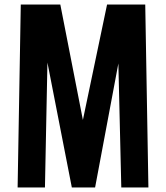

<svg xmlns="http://www.w3.org/2000/svg" viewBox="-20 -830 735 850"><path d="M58 0 72 -810H247L347 -299L454 -810H623L637 0H517L504 -549L401 0H298L190 -553L179 0Z"/></svg>

Font: Oswald SemiBold
Style: Regular
Weight: 600
Designer: Vernon Adams
Foundry: Vernon Adams
Version: Version 4.103;gftools[0.9.33.dev8+g029e19f]